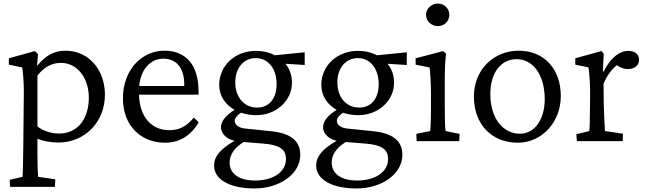

<svg xmlns="http://www.w3.org/2000/svg" viewBox="-20 -799 3661 1087"><path d="M37 259H291L293 216L196 202C194 180 192 140 192 78V-13C225 0 270 8 311 8C458 8 574 -106 574 -263C574 -404 482 -512 351 -512C290 -512 238 -486 193 -429H190L195 -492L178 -510L30 -469V-433L106 -417C110 -390 115 -331 115 -284L112 18C111 132 109 186 108 202L35 219ZM192 -83V-371C228 -418 272 -443 325 -443C420 -443 484 -354 483 -243C481 -117 413 -43 315 -43C269 -43 224 -58 192 -83Z M914 9C994 9 1060 -29 1105 -107L1077 -133C1036 -83 995 -62 938 -62C840 -62 770 -135 767 -263H1104V-283C1104 -431 1032 -511 914 -512C789 -514 676 -410 676 -242C676 -84 781 9 914 9ZM768 -312C778 -416 840 -467 904 -467C978 -467 1023 -415 1023 -322V-312Z M1420 268C1565 268 1680 185 1680 78C1680 -4 1622 -45 1516 -56L1370 -71C1331 -75 1309 -92 1309 -115C1309 -129 1319 -143 1344 -161C1370 -152 1399 -147 1431 -147C1543 -147 1633 -228 1633 -331C1633 -372 1620 -409 1596 -438L1705 -431V-503L1536 -486C1506 -502 1469 -511 1429 -511C1311 -511 1221 -428 1221 -318C1221 -258 1254 -207 1308 -177C1259 -147 1231 -113 1231 -78C1231 -42 1265 -10 1308 -2C1225 46 1192 88 1192 139C1192 217 1281 268 1420 268ZM1280 121C1280 76 1308 36 1360 5L1471 14C1562 21 1599 46 1599 101C1599 174 1528 223 1424 223C1335 223 1280 186 1280 121ZM1312 -333C1312 -414 1359 -470 1428 -470C1498 -470 1546 -411 1546 -322C1546 -242 1504 -190 1436 -190C1362 -190 1312 -248 1312 -333Z M1998 268C2143 268 2258 185 2258 78C2258 -4 2200 -45 2094 -56L1948 -71C1909 -75 1887 -92 1887 -115C1887 -129 1897 -143 1922 -161C1948 -152 1977 -147 2009 -147C2121 -147 2211 -228 2211 -331C2211 -372 2198 -409 2174 -438L2283 -431V-503L2114 -486C2084 -502 2047 -511 2007 -511C1889 -511 1799 -428 1799 -318C1799 -258 1832 -207 1886 -177C1837 -147 1809 -113 1809 -78C1809 -42 1843 -10 1886 -2C1803 46 1770 88 1770 139C1770 217 1859 268 1998 268ZM1858 121C1858 76 1886 36 1938 5L2049 14C2140 21 2177 46 2177 101C2177 174 2106 223 2002 223C1913 223 1858 186 1858 121ZM1890 -333C1890 -414 1937 -470 2006 -470C2076 -470 2124 -411 2124 -322C2124 -242 2082 -190 2014 -190C1940 -190 1890 -248 1890 -333Z M2339 0H2580L2582 -41L2503 -57C2500 -69 2498 -119 2498 -194V-342C2498 -405 2500 -447 2505 -495L2490 -510L2333 -469V-433L2412 -417C2416 -390 2420 -328 2420 -259V-184C2419 -86 2417 -65 2415 -57L2337 -41ZM2392 -715C2392 -678 2424 -651 2459 -651C2494 -651 2524 -678 2524 -715C2524 -751 2494 -779 2459 -779C2424 -779 2392 -751 2392 -715Z M2912 9C3048 9 3155 -108 3155 -255C3155 -409 3060 -512 2917 -512C2777 -512 2663 -407 2663 -252C2663 -98 2761 9 2912 9ZM2756 -266C2756 -386 2815 -464 2905 -464C3000 -464 3064 -372 3064 -237C3064 -123 3007 -42 2924 -42C2826 -42 2756 -131 2756 -266Z M3246 0H3505L3507 -42L3405 -57C3403 -87 3399 -159 3398 -213L3397 -326C3419 -375 3445 -410 3473 -430C3491 -416 3512 -408 3533 -408C3570 -408 3598 -426 3598 -461C3598 -493 3572 -511 3537 -511C3496 -511 3444 -485 3397 -393L3393 -395L3398 -495L3385 -510L3237 -469V-433L3312 -417C3316 -390 3321 -329 3321 -277L3320 -184C3320 -106 3318 -69 3316 -57L3243 -39Z"/></svg>

Font: TPK Tissa Web Quiz
Style: Regular
Weight: 400
Designer: Jacques Le Bailly, Suppakit Chalermlarp | Katatrad Co.,Ltd.
Foundry: Jacques Le Bailly, Cadson Demak Co.,Ltd.
Version: Version 5.000;Glyphs 3.1.2 (3151)